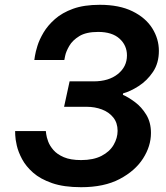

<svg xmlns="http://www.w3.org/2000/svg" viewBox="-20 -770 693 800"><path d="M318 10Q246 10 197 -7Q148 -24 118 -50.5Q88 -77 72 -107Q56 -137 50 -163.5Q44 -190 43.5 -207Q43 -224 43 -224H171Q171 -224 172.5 -211.5Q174 -199 180.5 -181Q187 -163 202.5 -145Q218 -127 246 -115Q274 -103 318 -103Q369 -103 403 -120.5Q437 -138 453.5 -166.5Q470 -195 470 -225Q470 -258 452 -280.5Q434 -303 404.5 -314Q375 -325 342 -325H247L270 -431H370Q433 -431 471 -461.5Q509 -492 509 -539Q509 -581 478 -609Q447 -637 389 -637Q339 -637 310.5 -619.5Q282 -602 268.5 -578.5Q255 -555 251.5 -537.5Q248 -520 248 -520H123Q123 -520 125.5 -536.5Q128 -553 136 -579Q144 -605 161.5 -634.5Q179 -664 209 -690.5Q239 -717 284.5 -733.5Q330 -750 396 -750Q477 -750 532 -723Q587 -696 614.5 -652Q642 -608 642 -558Q642 -507 617.5 -470.5Q593 -434 558 -411.5Q523 -389 493 -381L492 -375Q515 -365 542.5 -344.5Q570 -324 589.5 -292Q609 -260 609 -216Q609 -161 576 -109.5Q543 -58 478.5 -24Q414 10 318 10Z"/></svg>

Font: Be Vietnam Pro SemiBold
Style: Italic
Weight: 600
Italic angle: -12°
Designer: Lam Bao, Tony Le, Vietanh Nguyen
Foundry: Yellow Type Foundry
Version: Version 1.002; ttfautohint (v1.8.3)